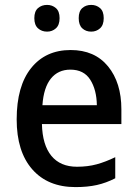

<svg xmlns="http://www.w3.org/2000/svg" viewBox="-20 -753 559 783"><path d="M268 -549Q366 -549 420.5 -482.5Q475 -416 475 -307V-247H151Q153 -162 189.5 -117.5Q226 -73 294 -73Q338 -73 374.5 -83Q411 -93 450 -112V-26Q413 -7 375 1.5Q337 10 288 10Q175 10 111.5 -62.5Q48 -135 48 -266Q48 -402 107 -475.5Q166 -549 268 -549ZM267 -469Q217 -469 187.5 -432.5Q158 -396 153 -324H375Q374 -387 348 -428Q322 -469 267 -469ZM120 -679Q120 -707 135 -720Q150 -733 172 -733Q193 -733 208 -720Q223 -707 223 -679Q223 -651 208 -637.5Q193 -624 172 -624Q150 -624 135 -637.5Q120 -651 120 -679ZM301 -679Q301 -707 315.5 -720Q330 -733 352 -733Q373 -733 388 -720Q403 -707 403 -679Q403 -651 388 -637.5Q373 -624 352 -624Q330 -624 315.5 -637.5Q301 -651 301 -679Z"/></svg>

Font: Noto Sans Tamil SemiCondensed Medium
Style: Regular
Weight: 500
Width: 4
Designer: Jelle Bosma - Monotype Design Team
Foundry: Monotype Imaging Inc.
Version: Version 2.004; ttfautohint (v1.8.4.7-5d5b)